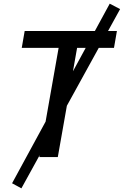

<svg xmlns="http://www.w3.org/2000/svg" viewBox="-20 -864 681 1056"><path d="M97.7 171.9 46.4 144 583.5 -843.8 640.6 -814ZM196.3 0 318.8 -693.4H420.4L297.9 0ZM99.6 -600.6 115.7 -693.4H623L606.9 -600.6Z"/></svg>

Font: Cascadia Code PL
Style: Italic
Weight: 400
Italic angle: -10°
Monospace: yes
Designer: Aaron Bell
Foundry: Saja Typeworks
Version: Version 2404.023